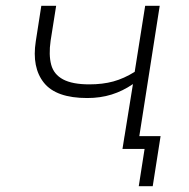

<svg xmlns="http://www.w3.org/2000/svg" viewBox="-20 -512 651 660"><path d="M457 128 477 0H401L408 -44H532L505 128ZM401 0 437 -223Q402 -199 363.5 -187Q325 -175 280 -175Q173 -175 131 -227.5Q89 -280 103 -370L122 -492H173L154 -372Q147 -323 156 -289.5Q165 -256 197 -239Q229 -222 287 -222Q333 -222 369.5 -232Q406 -242 443 -265L479 -492H529L452 0Z"/></svg>

Font: Nunito Sans 7pt ExtraLight
Style: Italic
Weight: 250
Italic angle: -9°
Designer: Vernon Adams
Foundry: Vernon Adams
Version: Version 3.101;gftools[0.9.27]